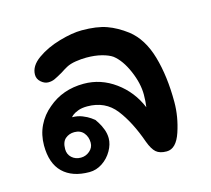

<svg xmlns="http://www.w3.org/2000/svg" viewBox="-75 -546 705 641"><g transform="rotate(-15 277.5 -226.0)"><path d="M209 -208Q190 -208 177 -203Q164 -198 158 -193Q152 -188 151 -186Q170 -186 186 -179.5Q202 -173 212 -166Q222 -159 224 -157Q226 -154 232.5 -144Q239 -134 245 -118.5Q251 -103 251 -87Q251 -66 238.5 -44Q226 -22 205 -8Q184 6 160 6Q101 6 68.5 -25.5Q36 -57 36 -119Q36 -156 51 -187Q66 -218 93 -240Q144 -284 217 -284Q276 -284 325.5 -248Q375 -212 399 -154Q402 -174 402 -197Q402 -236 383 -280Q364 -324 337 -345Q324 -354 301 -360Q278 -366 248 -366Q231 -366 211.5 -363Q192 -360 179 -353Q168 -347 156 -339Q137 -328 127 -323.5Q117 -319 105 -319Q92 -319 80 -329.5Q68 -340 68 -355Q68 -385 101 -408.5Q134 -432 179 -445Q224 -458 257 -458Q309 -458 342.5 -446Q376 -434 409 -409Q454 -374 474 -305Q494 -236 494 -147Q494 -96 477 -45Q460 6 427 6Q403 6 390.5 -5Q378 -16 368 -43Q342 -117 306.5 -162.5Q271 -208 209 -208ZM189 -88Q189 -108 177.5 -122Q166 -136 145 -136Q127 -136 114 -125Q101 -114 101 -89Q101 -71 113.5 -59.5Q126 -48 145 -48Q162 -48 175.5 -59.5Q189 -71 189 -88Z"/></g></svg>

Font: Itim
Style: Regular
Weight: 400
Designer: Suppakit Chalermlarp
Version: Version 1.002g